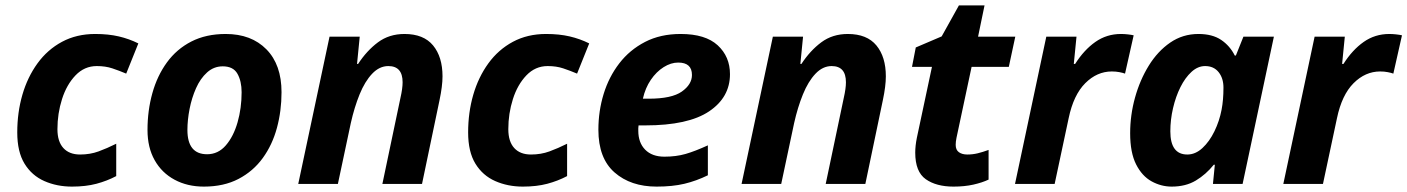

<svg xmlns="http://www.w3.org/2000/svg" viewBox="-20 -682 5219 712"><path d="M247 10Q191 10 144.5 -10.5Q98 -31 71 -75Q44 -119 44 -191Q44 -265 63 -330.5Q82 -396 119 -447Q156 -498 210 -527Q264 -556 333 -556Q382 -556 420.5 -547Q459 -538 493 -521L448 -409Q422 -420 396.5 -428.5Q371 -437 339 -437Q293 -437 260 -402.5Q227 -368 210 -314.5Q193 -261 193 -203Q193 -157 215 -133Q237 -109 277 -109Q314 -109 345.5 -120.5Q377 -132 411 -149V-29Q377 -11 337.5 -0.5Q298 10 247 10Z M736 10Q675 10 627.5 -15.5Q580 -41 553.5 -88Q527 -135 527 -200Q527 -272 545 -336.5Q563 -401 599 -450.5Q635 -500 689.5 -528Q744 -556 817 -556Q912 -556 968 -499Q1024 -442 1024 -340Q1024 -271 1007 -208Q990 -145 954.5 -96Q919 -47 864.5 -18.5Q810 10 736 10ZM748 -110Q789 -110 817.5 -143Q846 -176 861 -228.5Q876 -281 876 -340Q876 -381 860.5 -408.5Q845 -436 806 -436Q773 -436 748 -413.5Q723 -391 707 -355Q691 -319 683 -278Q675 -237 675 -200Q675 -110 748 -110Z M1086 0 1202 -546H1314L1304 -445H1308Q1340 -494 1381.5 -525Q1423 -556 1480 -556Q1551 -556 1586 -513.5Q1621 -471 1621 -399Q1621 -363 1610 -311L1545 0H1398L1465 -319Q1473 -354 1473 -377Q1473 -437 1420 -437Q1387 -437 1360 -408.5Q1333 -380 1313.5 -332Q1294 -284 1281 -226L1233 0Z M1919 10Q1863 10 1816.5 -10.5Q1770 -31 1743 -75Q1716 -119 1716 -191Q1716 -265 1735 -330.5Q1754 -396 1791 -447Q1828 -498 1882 -527Q1936 -556 2005 -556Q2054 -556 2092.5 -547Q2131 -538 2165 -521L2120 -409Q2094 -420 2068.5 -428.5Q2043 -437 2011 -437Q1965 -437 1932 -402.5Q1899 -368 1882 -314.5Q1865 -261 1865 -203Q1865 -157 1887 -133Q1909 -109 1949 -109Q1986 -109 2017.5 -120.5Q2049 -132 2083 -149V-29Q2049 -11 2009.5 -0.5Q1970 10 1919 10Z M2415 10Q2319 10 2259 -42.5Q2199 -95 2199 -201Q2199 -270 2218.5 -333.5Q2238 -397 2276.5 -447Q2315 -497 2372 -526.5Q2429 -556 2504 -556Q2596 -556 2641.5 -514Q2687 -472 2687 -407Q2687 -321 2609.5 -269Q2532 -217 2373 -217H2348Q2347 -211 2347 -206.5Q2347 -202 2347 -197Q2347 -153 2372.5 -127Q2398 -101 2444 -101Q2487 -101 2522 -111Q2557 -121 2605 -143V-32Q2562 -11 2518 -0.5Q2474 10 2415 10ZM2364 -316H2386Q2471 -316 2508.5 -342.5Q2546 -369 2546 -404Q2546 -450 2495 -450Q2468 -450 2441 -433Q2414 -416 2393.5 -386Q2373 -356 2364 -316Z M2730 0 2846 -546H2958L2948 -445H2952Q2984 -494 3025.5 -525Q3067 -556 3124 -556Q3195 -556 3230 -513.5Q3265 -471 3265 -399Q3265 -363 3254 -311L3189 0H3042L3109 -319Q3117 -354 3117 -377Q3117 -437 3064 -437Q3031 -437 3004 -408.5Q2977 -380 2957.5 -332Q2938 -284 2925 -226L2877 0Z M3516 10Q3452 10 3413 -17.5Q3374 -45 3374 -116Q3374 -141 3380 -171L3436 -434H3362L3376 -506L3472 -547L3536 -662H3631L3607 -546H3745L3721 -434H3583L3527 -171Q3524 -156 3524 -145Q3524 -126 3536 -117.5Q3548 -109 3567 -109Q3587 -109 3605.5 -113.5Q3624 -118 3646 -126V-16Q3623 -5 3590 2.5Q3557 10 3516 10Z M3744 0 3860 -546H3972L3962 -445H3967Q4000 -497 4042 -526.5Q4084 -556 4137 -556Q4149 -556 4162.5 -554.5Q4176 -553 4184 -551L4152 -409Q4144 -412 4131 -414.5Q4118 -417 4103 -417Q4048 -417 4004.5 -373.5Q3961 -330 3943 -244L3891 0Z M4325 10Q4286 10 4250.5 -9.5Q4215 -29 4193 -72.5Q4171 -116 4171 -188Q4171 -255 4189 -320Q4207 -385 4240 -438.5Q4273 -492 4319.5 -524Q4366 -556 4424 -556Q4476 -556 4508.5 -534Q4541 -512 4559 -476H4563L4591 -546H4704L4588 0H4478L4485 -71H4481Q4452 -35 4414.5 -12.5Q4377 10 4325 10ZM4383 -109Q4413 -109 4439 -133Q4465 -157 4483.5 -195Q4502 -233 4510 -275Q4517 -311 4517 -357Q4517 -392 4499 -414.5Q4481 -437 4449 -437Q4422 -437 4398.5 -415.5Q4375 -394 4357.5 -359Q4340 -324 4330 -281Q4320 -238 4320 -195Q4320 -109 4383 -109Z M4739 0 4855 -546H4967L4957 -445H4962Q4995 -497 5037 -526.5Q5079 -556 5132 -556Q5144 -556 5157.5 -554.5Q5171 -553 5179 -551L5147 -409Q5139 -412 5126 -414.5Q5113 -417 5098 -417Q5043 -417 4999.5 -373.5Q4956 -330 4938 -244L4886 0Z"/></svg>

Font: Noto IKEA Latin
Style: Bold Italic
Weight: 700
Italic angle: -12°
Designer: Monotype Design Team
Foundry: Monotype Imaging Inc.
Version: Version 1.0